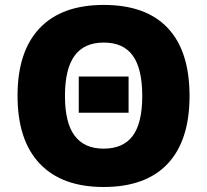

<svg xmlns="http://www.w3.org/2000/svg" viewBox="-20 -745 837 775"><path d="M745.1 -357.9Q745.1 -177.7 656.7 -84Q568.4 9.8 397.9 9.8Q230 9.8 140.4 -84.5Q50.8 -178.7 50.8 -358.9Q50.8 -537.1 139.9 -631.1Q229 -725.1 398.9 -725.1Q569.3 -725.1 657.2 -631.8Q745.1 -538.6 745.1 -357.9ZM242.2 -357.9Q242.2 -249.5 281.2 -197.3Q320.3 -145 397.9 -145Q477.5 -145 515.9 -196.8Q554.2 -248.5 554.2 -357.9Q554.2 -467.3 516.1 -520.3Q478 -573.2 398.9 -573.2Q319.3 -573.2 280.8 -519.8Q242.2 -466.3 242.2 -357.9ZM297.9 -436H499V-290H297.9Z"/></svg>

Font: OpenSansExtrabold
Style: Regular
Weight: 800
Foundry: Ascender Corporation
Version: Version 1.10